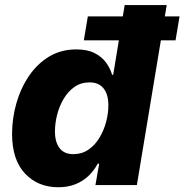

<svg xmlns="http://www.w3.org/2000/svg" viewBox="-20 -748 746 776"><path d="M215.8 8.8Q133.3 8.8 81.1 -46.6Q28.8 -102.1 28.8 -207Q28.8 -269 45.9 -329.6Q63 -390.1 96.2 -439.7Q129.4 -489.3 177.7 -518.8Q226.1 -548.3 288.6 -548.3Q333 -548.3 362.3 -533.4Q391.6 -518.6 408.7 -494.9Q425.8 -471.2 433.1 -445.8H437.5L483.9 -727.5H653.8L533.2 0H365.7L380.9 -86.4H375Q359.9 -58.1 337.2 -36.6Q314.5 -15.1 284.2 -3.2Q253.9 8.8 215.8 8.8ZM276.4 -125Q311 -125 337.4 -143.1Q363.8 -161.1 381.6 -190.7Q399.4 -220.2 408.7 -254.6Q418 -289.1 418 -322.3Q418 -366.2 398.7 -390.6Q379.4 -415 341.8 -415Q307.1 -415 281 -396.7Q254.9 -378.4 237.3 -348.6Q219.7 -318.8 210.9 -284.2Q202.1 -249.5 202.1 -216.8Q202.1 -173.8 220.7 -149.4Q239.3 -125 276.4 -125ZM318.8 -585 335 -681.6H705.6L689.5 -585Z"/></svg>

Font: Inter 17pt ExtraBold
Style: Italic
Weight: 800
Italic angle: -9.3988°
Version: Version 4.001;git-66647c0bb